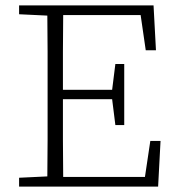

<svg xmlns="http://www.w3.org/2000/svg" viewBox="-20 -694 664 714"><path d="M51 -641V-674H551L560 -507H522L503 -638H215Q214 -571 214 -501.5Q214 -432 214 -360H397L409 -456H442V-229H409L397 -325H214V-324Q214 -245 214 -174.5Q214 -104 215 -36H519L539 -170H577L568 0H51V-33L156 -38Q157 -106 157 -173.5Q157 -241 157 -308V-366Q157 -434 157 -501.5Q157 -569 156 -636Z"/></svg>

Font: Source Serif 4 SmText Light
Style: Regular
Weight: 300
Designer: Frank Grießhammer
Foundry: Adobe
Version: Version 4.005;hotconv 1.1.0;makeotfexe 2.6.0